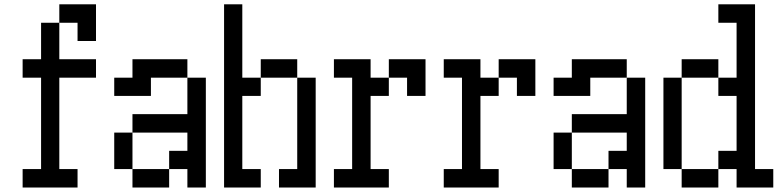

<svg xmlns="http://www.w3.org/2000/svg" viewBox="-20 -796 3540 874"><path d="M83 -26.4H167V-442.4H83V-526.4H167V-692.4H250V-526.4H417V-442.4H250V-26.4H333V57.6H83ZM250 -692.4V-776.4H417V-609.4H333V-692.4Z M500 -359.4V-442.4H583V-526.4H833V-442.4H667V-359.4ZM500 -26.4V-192.4H583V-276.4H833V-442.4H917V57.6H833V-26.4H750V57.6H583V-26.4H750V-109.4H833V-192.4H583V-26.4Z M1250 -26.4H1333V-442.4H1417V57.6H1250ZM1000 57.6V-776.4H1083V-442.4H1167V-526.4H1333V-442.4H1167V-359.4H1083V-26.4H1167V57.6Z M1500 -26.4H1583V-442.4H1500V-526.4H1667V-442.4H1750V-359.4H1667V-26.4H1750V57.6H1500ZM1750 -442.4V-526.4H1917V-359.4H1833V-442.4Z M2000 -26.4H2083V-442.4H2000V-526.4H2167V-442.4H2250V-359.4H2167V-26.4H2250V57.6H2000ZM2250 -442.4V-526.4H2417V-359.4H2333V-442.4Z M2500 -359.4V-442.4H2583V-526.4H2833V-442.4H2667V-359.4ZM2500 -26.4V-192.4H2583V-276.4H2833V-442.4H2917V57.6H2833V-26.4H2750V57.6H2583V-26.4H2750V-109.4H2833V-192.4H2583V-26.4Z M3000 -26.4V-442.4H3083V-526.4H3250V-442.4H3333V-692.4H3250V-776.4H3417V-26.4H3500V57.6H3333V-26.4H3250V-109.4H3333V-359.4H3250V-442.4H3083V-26.4H3250V57.6H3083V-26.4Z"/></svg>

Font: KH Dot kagurazaka 12
Style: Regular
Weight: 400
Designer: Original version for X68000 by Keitarou Hiraki (http://hp.vector.co.jp/authors/VA000874/) / TrueType conversion by Homem
Version: Version 1.00.20150527